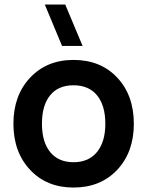

<svg xmlns="http://www.w3.org/2000/svg" viewBox="-20 -823 658 858"><path d="M257.3 -617.7 180.2 -802.7H271.5L349.1 -617.7ZM308.6 15.1Q188.5 15.1 114.3 -64.2Q40 -143.6 40 -270Q40 -396.5 114.5 -475.8Q189 -555.2 308.6 -555.2Q429.7 -555.2 503.9 -476.1Q578.1 -397 578.1 -270Q578.1 -143.1 503.7 -64Q429.2 15.1 308.6 15.1ZM308.6 -98.1Q376.5 -98.1 413.6 -143.8Q450.7 -189.5 450.7 -270Q450.7 -351.6 413.8 -396.7Q377 -441.9 308.6 -441.9Q240.2 -441.9 203.9 -397Q167.5 -352.1 167.5 -270Q167.5 -188.5 204.3 -143.3Q241.2 -98.1 308.6 -98.1Z"/></svg>

Font: Vela Sans Bd
Style: Bold
Weight: 700
Designer: Principal design: Mikhail Sharanda - project Manrope.
Design modification: Ravid Balaliev
Foundry: Mikhail Sharanda
Version: Version 1.001